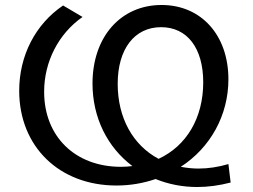

<svg xmlns="http://www.w3.org/2000/svg" viewBox="-20 -734 1014 770"><path d="M57 -370C57 -146 218 10 447 10C502 10 554 1 604 -16C656 5 712 16 771 16C814 16 859 10 905 -2L896 -76C855 -64 815 -58 776 -58C755 -58 732 -60 705 -65C824 -142 896 -272 896 -416C896 -593 787 -714 628 -714C464 -714 351 -586 351 -399C351 -262 411 -143 511 -68C496 -66 480 -65 465 -65C282 -65 157 -186 157 -366C157 -487 215 -599 311 -666L233 -712C122 -637 57 -511 57 -370ZM626 -625C731 -625 795 -541 795 -404C795 -261 728 -149 616 -97C513 -152 452 -261 452 -398C452 -537 519 -625 626 -625Z"/></svg>

Font: Malon Grotesk Med
Style: Regular
Weight: 500
Designer: Julieta Ulanovsky
Foundry: Julieta Ulanovsky
Version: Version 7.200